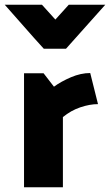

<svg xmlns="http://www.w3.org/2000/svg" viewBox="-42 -795 467 815"><path d="M-22 -775H136L193 -712L250 -775H405L238 -588H144Q102 -634 60.5 -681.5Q19 -729 -22 -775ZM341 -485 374 -353Q339 -353 299 -339.5Q259 -326 225 -298V0H60V-484H143L187 -427Q217 -449 259 -467Q301 -485 341 -485Z"/></svg>

Font: Palanquin Dark SemiBold
Style: Regular
Weight: 600
Designer: Pria Ravichandran
Version: Version 1.001